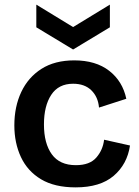

<svg xmlns="http://www.w3.org/2000/svg" viewBox="-20 -797 601 830"><path d="M307 13Q216 13 157.5 -22Q99 -57 70.5 -118Q42 -179 42 -255Q42 -336 72 -399.5Q102 -463 159.5 -499.5Q217 -536 301 -536Q394 -536 452 -491Q510 -446 526 -370L408 -332Q404 -378 375 -406.5Q346 -435 296 -435Q233 -435 201.5 -387Q170 -339 170 -259Q170 -177 204 -130Q238 -83 308 -83Q368 -83 396.5 -116Q425 -149 430 -193L542 -168Q530 -87 471.5 -37Q413 13 307 13ZM137 -777 296 -680 455 -777V-679L296 -583L137 -679Z"/></svg>

Font: Bricolage Grotesque 12pt SemiBold
Style: Regular
Weight: 600
Designer: Mathieu Triay
Foundry: Atelier Triay
Version: Version 1.001; ttfautohint (v1.8.4.7-5d5b);gftools[0.9.33.de